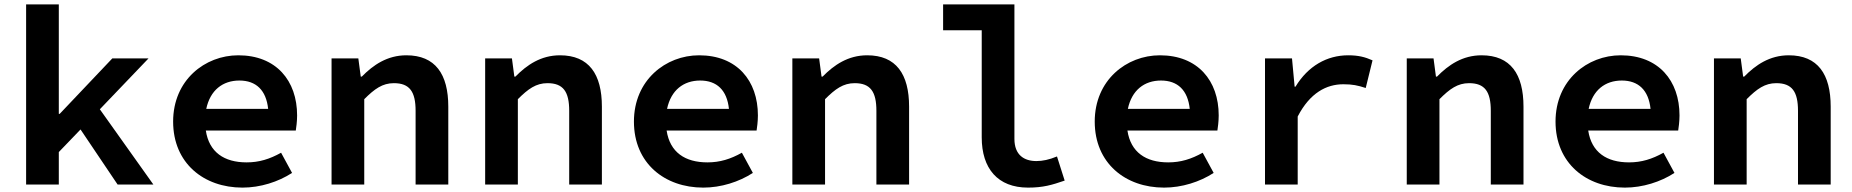

<svg xmlns="http://www.w3.org/2000/svg" viewBox="-20 -841 8440 875"><path d="M679 0 435 -343 657 -575H492L252 -322H248V-821H99V0H248V-148L347 -251L516 0Z M1334 -315C1334 -473 1239 -589 1066 -589C914 -589 769 -476 769 -287C769 -97 909 14 1085 14C1166 14 1248 -12 1311 -53L1261 -145C1209 -116 1161 -101 1104 -101C1002 -101 933 -147 918 -246H1328C1330 -259 1334 -287 1334 -315ZM1071 -474C1147 -474 1193 -430 1202 -345H920C938 -430 995 -474 1071 -474Z M1491 -575V0H1640V-389C1687 -436 1723 -462 1775 -462C1847 -462 1874 -423 1874 -336V0H2023V-355C2023 -503 1964 -589 1832 -589C1745 -589 1681 -545 1629 -492H1624L1613 -575Z M2191 -575V0H2340V-389C2387 -436 2423 -462 2475 -462C2547 -462 2574 -423 2574 -336V0H2723V-355C2723 -503 2664 -589 2532 -589C2445 -589 2381 -545 2329 -492H2324L2313 -575Z M3434 -315C3434 -473 3339 -589 3166 -589C3014 -589 2869 -476 2869 -287C2869 -97 3009 14 3185 14C3266 14 3348 -12 3411 -53L3361 -145C3309 -116 3261 -101 3204 -101C3102 -101 3033 -147 3018 -246H3428C3430 -259 3434 -287 3434 -315ZM3171 -474C3247 -474 3293 -430 3302 -345H3020C3038 -430 3095 -474 3171 -474Z M3591 -575V0H3740V-389C3787 -436 3823 -462 3875 -462C3947 -462 3974 -423 3974 -336V0H4123V-355C4123 -503 4064 -589 3932 -589C3845 -589 3781 -545 3729 -492H3724L3713 -575Z M4454 -215C4454 -73 4527 14 4665 14C4734 14 4774 2 4832 -18L4797 -128C4761 -113 4731 -107 4703 -107C4648 -107 4603 -134 4603 -208V-821H4278V-703H4454Z M5534 -315C5534 -473 5439 -589 5266 -589C5114 -589 4969 -476 4969 -287C4969 -97 5109 14 5285 14C5366 14 5448 -12 5511 -53L5461 -145C5409 -116 5361 -101 5304 -101C5202 -101 5133 -147 5118 -246H5528C5530 -259 5534 -287 5534 -315ZM5271 -474C5347 -474 5393 -430 5402 -345H5120C5138 -430 5195 -474 5271 -474Z M5745 -575V0H5894V-310C5950 -418 6025 -457 6102 -457C6144 -457 6167 -452 6204 -440L6235 -566C6201 -581 6171 -589 6124 -589C6027 -589 5941 -540 5884 -446H5880L5868 -575Z M6391 -575V0H6540V-389C6587 -436 6623 -462 6675 -462C6747 -462 6774 -423 6774 -336V0H6923V-355C6923 -503 6864 -589 6732 -589C6645 -589 6581 -545 6529 -492H6524L6513 -575Z M7634 -315C7634 -473 7539 -589 7366 -589C7214 -589 7069 -476 7069 -287C7069 -97 7209 14 7385 14C7466 14 7548 -12 7611 -53L7561 -145C7509 -116 7461 -101 7404 -101C7302 -101 7233 -147 7218 -246H7628C7630 -259 7634 -287 7634 -315ZM7371 -474C7447 -474 7493 -430 7502 -345H7220C7238 -430 7295 -474 7371 -474Z M7791 -575V0H7940V-389C7987 -436 8023 -462 8075 -462C8147 -462 8174 -423 8174 -336V0H8323V-355C8323 -503 8264 -589 8132 -589C8045 -589 7981 -545 7929 -492H7924L7913 -575Z"/></svg>

Font: Kawkab Mono
Style: Bold
Weight: 700
Monospace: yes
Designer: Abdullah Arif
Foundry: Abdullah Arif
Version: Version 1.000;PS 000.500;hotconv 1.0.88;makeotf.lib2.5.64775